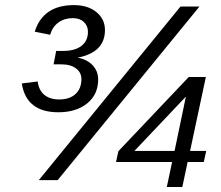

<svg xmlns="http://www.w3.org/2000/svg" viewBox="-20 -714 874 761"><path d="M202.6 -512.2H230.5Q277.8 -512.2 303.2 -532.5Q328.6 -552.7 328.6 -587.9Q328.6 -611.3 312.5 -626.7Q296.4 -642.1 268.6 -642.1Q235.4 -642.1 211.7 -625Q188 -607.9 178.7 -576.2L117.7 -588.4Q150.4 -693.8 273.4 -693.8Q327.6 -693.8 361.8 -666.3Q396 -638.7 396 -594.7Q396 -507.3 289.6 -485.8V-484.9Q325.2 -478.5 347.2 -455.3Q369.1 -432.1 369.1 -398.9Q369.1 -339.8 325.7 -304.4Q282.2 -269 211.4 -269Q84 -269 66.4 -383.3L129.4 -391.1Q133.8 -356 156 -337.9Q178.2 -319.8 214.4 -319.8Q256.3 -319.8 279.5 -341.6Q302.7 -363.3 302.7 -400.4Q302.7 -426.8 281.2 -442.9Q259.8 -459 222.2 -459H192.4ZM208.5 0H133.8L695.3 -688H770.5ZM723.6 -71.8 702.6 27.3H641.1L662.1 -71.8H439.9L449.2 -114.7L728 -408.7H795.9L733.4 -115.7H797.4L787.6 -71.8ZM716.8 -331.1 512.7 -115.7H671.9Z"/></svg>

Font: Liberation Sans
Style: Italic
Weight: 400
Italic angle: -12°
Designer: Steve Matteson
Foundry: Ascender Corporation
Version: Version 2.1.5